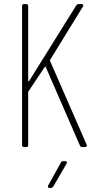

<svg xmlns="http://www.w3.org/2000/svg" viewBox="-20 -720 469 940"><path d="M88 -10V-690Q88 -700 98 -700H108Q118 -700 118 -690V-325Q118 -322 120 -321.5Q122 -321 123 -324L353 -693Q358 -700 365 -700H379Q385 -700 387 -696.5Q389 -693 386 -688L226 -428Q223 -425 225 -422L404 -12L405 -8Q405 0 396 0H382Q374 0 371 -8L204 -392Q203 -396 199 -392L119 -272Q118 -271 118 -267V-10Q118 0 108 0H98Q88 0 88 -10ZM216 188 278 76Q281 69 290 69H299Q305 69 307 72.5Q309 76 306 81L241 193Q236 200 229 200H223Q217 200 215 196.5Q213 193 216 188Z"/></svg>

Font: Barlow Condensed Thin
Style: Regular
Weight: 250
Width: 3
Designer: Jeremy Tribby
Foundry: Tribby Type
Version: Version 1.408